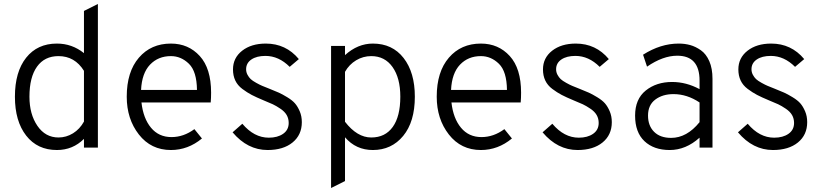

<svg xmlns="http://www.w3.org/2000/svg" viewBox="-20 -742 4134 965"><path d="M266 12Q168 12 111.5 -60.5Q55 -133 55 -256Q55 -381 111.5 -452Q168 -523 266 -523Q342 -523 402 -475V-687L472 -722V0H402V-44Q346 12 266 12ZM274 -51Q313 -51 347 -72Q381 -93 402 -131V-386Q356 -460 274 -460Q204 -460 166 -407Q128 -354 128 -256Q128 -168 168 -109.5Q208 -51 274 -51Z M839 12Q739 12 678 -66Q617 -144 617 -256Q617 -381 678 -452Q739 -523 839 -523Q927 -523 984 -460.5Q1041 -398 1041 -276Q1041 -249 1039 -227H691Q700 -147 739 -100Q778 -53 842 -53Q903 -53 957 -93L995 -46Q925 12 839 12ZM689 -290H970Q969 -383 929.5 -421.5Q890 -460 839 -460Q775 -460 734 -417Q693 -374 689 -290Z M1325 12Q1224 12 1149 -77L1198 -120Q1257 -50 1331 -50Q1375 -50 1403 -69.5Q1431 -89 1431 -124Q1431 -146 1421 -163.5Q1411 -181 1389.5 -195.5Q1368 -210 1351 -218Q1334 -226 1304 -238Q1268 -253 1245 -265Q1222 -277 1198 -295Q1174 -313 1162.5 -337.5Q1151 -362 1151 -393Q1151 -451 1197 -487Q1243 -523 1316 -523Q1417 -523 1482 -445L1436 -406Q1381 -461 1314 -461Q1270 -461 1243.5 -443Q1217 -425 1217 -394Q1217 -379 1224 -366Q1231 -353 1240 -344.5Q1249 -336 1268 -325.5Q1287 -315 1298 -310.5Q1309 -306 1334 -296Q1364 -284 1381 -276.5Q1398 -269 1423.5 -253.5Q1449 -238 1462.5 -222.5Q1476 -207 1486.5 -182.5Q1497 -158 1497 -128Q1497 -64 1450.5 -26Q1404 12 1325 12Z M1854 12Q1769 12 1714 -52V168L1644 203V-511H1714V-465Q1778 -523 1854 -523Q1952 -523 2008.5 -450.5Q2065 -378 2065 -256Q2065 -130 2006.5 -59Q1948 12 1854 12ZM1846 -51Q1916 -51 1954 -104Q1992 -157 1992 -256Q1992 -350 1953 -405Q1914 -460 1846 -460Q1805 -460 1770 -439Q1735 -418 1714 -381V-130Q1775 -51 1846 -51Z M2397 12Q2297 12 2236 -66Q2175 -144 2175 -256Q2175 -381 2236 -452Q2297 -523 2397 -523Q2485 -523 2542 -460.5Q2599 -398 2599 -276Q2599 -249 2597 -227H2249Q2258 -147 2297 -100Q2336 -53 2400 -53Q2461 -53 2515 -93L2553 -46Q2483 12 2397 12ZM2247 -290H2528Q2527 -383 2487.5 -421.5Q2448 -460 2397 -460Q2333 -460 2292 -417Q2251 -374 2247 -290Z M2883 12Q2782 12 2707 -77L2756 -120Q2815 -50 2889 -50Q2933 -50 2961 -69.5Q2989 -89 2989 -124Q2989 -146 2979 -163.5Q2969 -181 2947.5 -195.5Q2926 -210 2909 -218Q2892 -226 2862 -238Q2826 -253 2803 -265Q2780 -277 2756 -295Q2732 -313 2720.5 -337.5Q2709 -362 2709 -393Q2709 -451 2755 -487Q2801 -523 2874 -523Q2975 -523 3040 -445L2994 -406Q2939 -461 2872 -461Q2828 -461 2801.5 -443Q2775 -425 2775 -394Q2775 -379 2782 -366Q2789 -353 2798 -344.5Q2807 -336 2826 -325.5Q2845 -315 2856 -310.5Q2867 -306 2892 -296Q2922 -284 2939 -276.5Q2956 -269 2981.5 -253.5Q3007 -238 3020.5 -222.5Q3034 -207 3044.5 -182.5Q3055 -158 3055 -128Q3055 -64 3008.5 -26Q2962 12 2883 12Z M3496 0V-50Q3427 12 3346 12Q3266 12 3219 -32.5Q3172 -77 3172 -161Q3172 -244 3225.5 -287Q3279 -330 3358 -330Q3429 -330 3496 -294V-337Q3496 -462 3384 -462Q3312 -462 3232 -407L3212 -467Q3300 -523 3391 -523Q3422 -523 3449 -515.5Q3476 -508 3502.5 -489.5Q3529 -471 3545 -434.5Q3561 -398 3561 -346V0ZM3353 -49Q3432 -49 3496 -128V-227Q3433 -269 3365 -269Q3310 -269 3273.5 -241.5Q3237 -214 3237 -161Q3237 -110 3267.5 -79.5Q3298 -49 3353 -49Z M3865 12Q3764 12 3689 -77L3738 -120Q3797 -50 3871 -50Q3915 -50 3943 -69.5Q3971 -89 3971 -124Q3971 -146 3961 -163.5Q3951 -181 3929.5 -195.5Q3908 -210 3891 -218Q3874 -226 3844 -238Q3808 -253 3785 -265Q3762 -277 3738 -295Q3714 -313 3702.5 -337.5Q3691 -362 3691 -393Q3691 -451 3737 -487Q3783 -523 3856 -523Q3957 -523 4022 -445L3976 -406Q3921 -461 3854 -461Q3810 -461 3783.5 -443Q3757 -425 3757 -394Q3757 -379 3764 -366Q3771 -353 3780 -344.5Q3789 -336 3808 -325.5Q3827 -315 3838 -310.5Q3849 -306 3874 -296Q3904 -284 3921 -276.5Q3938 -269 3963.5 -253.5Q3989 -238 4002.5 -222.5Q4016 -207 4026.5 -182.5Q4037 -158 4037 -128Q4037 -64 3990.5 -26Q3944 12 3865 12Z"/></svg>

Font: Overpass Light
Style: Regular
Weight: 300
Designer: Delve Withrington, Thomas Jockin
Foundry: Delve Fonts
Version: Version 3.000;DELV;Overpass